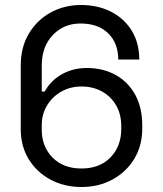

<svg xmlns="http://www.w3.org/2000/svg" viewBox="-20 -734 652 768"><path d="M306 14Q237 14 182 -15.5Q127 -45 95 -97Q63 -149 63 -217V-472Q63 -546 96 -600.5Q129 -655 183.5 -684.5Q238 -714 304 -714Q371 -714 423.5 -687.5Q476 -661 506.5 -612Q537 -563 537 -496H453Q453 -561 413 -600.5Q373 -640 302 -640Q235 -640 191 -593.5Q147 -547 147 -472V-368H159Q183 -412 227.5 -437Q272 -462 327 -462Q392 -462 442 -434.5Q492 -407 520.5 -355.5Q549 -304 549 -232V-220Q549 -151 517 -98.5Q485 -46 430 -16Q375 14 306 14ZM306 -60Q379 -60 422 -104.5Q465 -149 465 -218V-230Q465 -277 444.5 -312.5Q424 -348 388 -368Q352 -388 306 -388Q261 -388 225 -367.5Q189 -347 168 -312Q147 -277 147 -234V-215Q147 -148 190 -104Q233 -60 306 -60Z"/></svg>

Font: Space Mono
Style: Regular
Weight: 400
Monospace: yes
Designer: Colophon Foundry + Benjamin Critton
Foundry: Colophon Foundry & Benjamin Critton
Version: Version 1.003; ttfautohint (v1.8.4.7-5d5b)